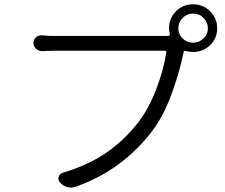

<svg xmlns="http://www.w3.org/2000/svg" viewBox="-20 -846 1040 888"><path d="M873 -648.4Q900.4 -648.4 920.9 -668Q941.4 -687.5 941.4 -714.8Q941.4 -743.2 921.4 -763.2Q901.4 -783.2 873 -783.2Q844.7 -783.2 824.7 -763.2Q804.7 -743.2 804.7 -714.8Q804.7 -687.5 824.7 -668Q844.7 -648.4 873 -648.4ZM231.4 -679.7H740.2Q752.9 -679.7 759.8 -680.2Q766.6 -680.7 765.6 -688.5Q761.7 -702.1 761.7 -714.8Q761.7 -761.7 793.9 -793.9Q826.2 -826.2 873 -826.2Q918.9 -826.2 951.7 -793.9Q984.4 -761.7 984.4 -714.8Q984.4 -668.9 951.7 -637.2Q918.9 -605.5 873 -605.5Q855.5 -605.5 837.9 -610.4Q831.1 -612.3 829.1 -605.5V-603.5Q809.6 -507.8 771.5 -405.8Q733.4 -303.7 679.7 -234.4Q613.3 -149.4 529.3 -86.9Q445.3 -24.4 331.1 17.6Q319.3 21.5 308.6 21.5Q299.8 21.5 291 19.5Q271.5 13.7 257.8 -2Q247.1 -12.7 251.5 -27.8Q255.9 -43 270.5 -46.9Q389.6 -83 472.2 -140.1Q554.7 -197.3 617.2 -277.3Q667 -340.8 702.1 -432.1Q737.3 -523.4 749 -603.5Q750 -611.3 742.2 -611.3H231.4Q205.1 -611.3 174.8 -609.4Q158.2 -609.4 146.5 -620.6Q134.8 -631.8 134.8 -647.5Q134.8 -663.1 146.5 -673.3Q158.2 -683.6 173.8 -682.6Q204.1 -679.7 231.4 -679.7Z"/></svg>

Font: Gen Jyuu Gothic Normal
Style: Regular
Weight: 300
Designer: [Source Han Sans]
Ryoko NISHIZUKA  (kana & ideographs); Paul D. Hunt (Latin, Greek & Cyrillic); Wenlong ZHANG  (bopomofo
Version: Version 1.002.20150607